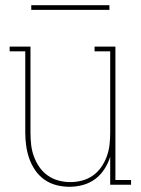

<svg xmlns="http://www.w3.org/2000/svg" viewBox="-20 -709 540 737"><path d="M246 8Q221 8 196 1.5Q171 -5 150.5 -19.5Q130 -34 115.5 -55Q101 -76 92.5 -100Q84 -124 80.5 -149.5Q77 -175 77 -200V-512H17V-530H97V-200Q97 -177 99.5 -154Q102 -131 110 -109Q118 -87 131 -68Q144 -49 163 -35.5Q182 -22 204.5 -16Q227 -10 250 -10Q273 -10 295.5 -16Q318 -22 337 -35.5Q356 -49 369 -68Q382 -87 390 -109Q398 -131 400.5 -154Q403 -177 403 -200V-512H343V-530H423V-18H483V0H403V-107Q395 -82 380.5 -59.5Q366 -37 345 -21.5Q324 -6 298.5 1Q273 8 246 8ZM100 -671V-689H400V-671Z"/></svg>

Font: Iosevka Slab Thin
Style: Regular
Weight: 100
Monospace: yes
Designer: Belleve Invis
Foundry: Belleve Invis
Version: Version 11.1.0; ttfautohint (v1.8.3)